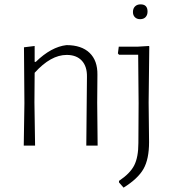

<svg xmlns="http://www.w3.org/2000/svg" viewBox="-20 -668 793 881"><path d="M625 -648Q657 -648 657 -615Q657 -599 648 -589.5Q639 -580 623 -580Q608 -580 599 -589Q590 -598 590 -613Q590 -629 599.5 -638.5Q609 -648 625 -648ZM139 -457V-384H144Q215 -453 285 -461Q354 -461 391 -425.5Q428 -390 427 -325L426 -197L428 0H376L379 -315Q380 -363 355.5 -389.5Q331 -416 286 -416Q213 -416 139 -334L138 -198L141 0H89L92 -195L90 -451ZM663 -457 665 -455 662 -198 664 -16Q664 62 638.5 107Q613 152 547 193L526 169V162Q577 128 596 90.5Q615 53 615 -12L616 -195L614 -417H526L521 -423L525 -454H614Z"/></svg>

Font: Alegreya Sans SC Light
Style: Regular
Weight: 300
Designer: Juan Pablo del Peral
Foundry: Huerta Tipografica
Version: Version 2.007